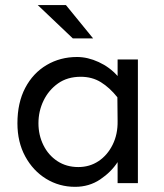

<svg xmlns="http://www.w3.org/2000/svg" viewBox="-20 -723 647 758"><path d="M276.4 14.6Q213.9 14.6 162.1 -17.1Q110.4 -48.8 79.6 -105.5Q48.8 -162.1 48.8 -236.3Q48.8 -317.4 79.6 -376Q110.4 -434.6 164.1 -466.3Q217.8 -498 284.2 -498Q326.2 -498 369.6 -478Q413.1 -458 444.3 -422.9V-488.3H524.4V0H444.3V-83Q418.9 -43.9 375.5 -14.6Q332 14.6 276.4 14.6ZM289.1 -63.5Q334 -63.5 369.1 -86.9Q404.3 -110.4 424.8 -151.9Q445.3 -193.4 444.3 -245.1L443.4 -338.9Q413.1 -377 378.4 -398.4Q343.8 -419.9 298.8 -419.9Q246.1 -419.9 209 -393.6Q171.9 -367.2 151.9 -325.7Q131.8 -284.2 131.8 -236.3Q131.8 -189.5 151.4 -149.9Q170.9 -110.4 206.5 -86.9Q242.2 -63.5 289.1 -63.5ZM267.6 -571.3 128.9 -703.1H240.2L347.7 -571.3Z"/></svg>

Font: Sen
Style: Regular
Weight: 400
Designer: Kosal Sen, Philatype
Foundry: Philatype
Version: Version 2.000;gftools[0.9.31]